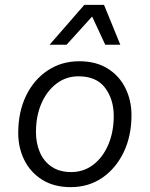

<svg xmlns="http://www.w3.org/2000/svg" viewBox="-20 -761 616 790"><path d="M271 9Q202 9 153.5 -21.5Q105 -52 80 -102.5Q55 -153 55 -214Q55 -300 87 -366.5Q119 -433 176 -471Q233 -509 306 -509Q375 -509 423 -479Q471 -449 496 -398.5Q521 -348 521 -287Q521 -201 488.5 -134Q456 -67 400 -29Q344 9 271 9ZM273 -53Q324 -53 363.5 -83Q403 -113 425.5 -165.5Q448 -218 448 -284Q448 -352 412.5 -399.5Q377 -447 303 -447Q252 -447 212.5 -417Q173 -387 150.5 -335.5Q128 -284 128 -217Q128 -172 144 -134.5Q160 -97 192.5 -75Q225 -53 273 -53ZM184 -577 327 -741H408L475 -577H413L359 -693L254 -577Z"/></svg>

Font: Kantumruy Pro
Style: Italic
Weight: 400
Italic angle: -13°
Designer: Sovichet Tep
Foundry: Sovichet Tep
Version: Version 1.002